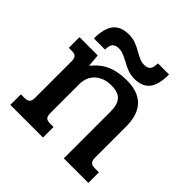

<svg xmlns="http://www.w3.org/2000/svg" viewBox="-174 -807 952 952"><g transform="rotate(45 301.5 -331.5)"><path d="M202 -663Q228 -663 250 -655Q272 -647 297 -632Q319 -620 332.5 -614.5Q346 -609 361 -609Q384 -609 394.5 -621Q405 -633 405 -663H483Q483 -591 457 -558.5Q431 -526 376 -526Q350 -526 329 -534Q308 -542 283 -556Q262 -567 247 -573Q232 -579 216 -579Q193 -579 182 -567Q171 -555 171 -526H93Q93 -596 119.5 -629.5Q146 -663 202 -663ZM33 -74H58Q78 -74 86.5 -82.5Q95 -91 95 -111V-368Q95 -388 87 -396.5Q79 -405 59 -405H38V-480H166L172 -413Q206 -456 249.5 -475.5Q293 -495 355 -495Q515 -495 515 -329V-111Q515 -91 523.5 -82.5Q532 -74 552 -74H580V0H408V-328Q408 -378 387 -400.5Q366 -423 319 -423Q268 -423 235 -394Q202 -365 202 -313V-111Q202 -91 209.5 -82.5Q217 -74 236 -74H262V0H33Z"/></g></svg>

Font: Pridi
Style: Regular
Weight: 400
Designer: Katatrad Team
Foundry: CadsonDemak
Version: Version 1.001